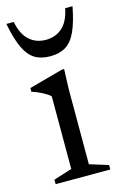

<svg xmlns="http://www.w3.org/2000/svg" viewBox="-106 -719 489 768"><g transform="rotate(-15 138.0 -335.0)"><path d="M178 -436 175 -355V-42.5L252.5 -18.5V0H26V-18.5L102 -42.5V-343Q94 -352 72.5 -363.5Q51 -375 28 -382V-397.5L169 -436ZM138.5 -567.5Q178.5 -567.5 206.5 -592.2Q234.5 -617 245 -670H275.5Q263 -605.5 245.8 -568.2Q228.5 -531 202.5 -515.2Q176.5 -499.5 138.5 -499.5Q100.5 -499.5 74.8 -515.2Q49 -531 31.5 -568.2Q14 -605.5 1.5 -670H32Q42.5 -617 70.5 -592.2Q98.5 -567.5 138.5 -567.5Z"/></g></svg>

Font: Newsreader Text
Style: Regular
Weight: 400
Designer: Hugues Gentile
Foundry: Production Type
Version: Version 1.002